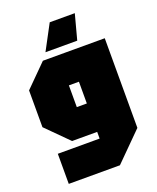

<svg xmlns="http://www.w3.org/2000/svg" viewBox="-161 -845 882 1079"><g transform="rotate(-20 280.0 -305.0)"><path d="M60 140V-40H310V-80H160L30 -210V-430L160 -560H530V-24L366 140ZM250 -380V-250H310V-380ZM420 -750 380 -600H190L270 -750Z"/></g></svg>

Font: Tektur Condensed Black
Style: Regular
Weight: 900
Width: 3
Designer: Adam Jagosz
Foundry: Adam Jagosz
Version: Version 1.005;gftools[0.9.30]